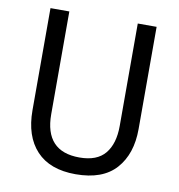

<svg xmlns="http://www.w3.org/2000/svg" viewBox="-81 -788 816 873"><g transform="rotate(10 327.0 -352.0)"><path d="M572 -242Q572 -127 511 -58.5Q450 10 325 10Q206 10 144 -56.5Q82 -123 82 -243V-714H169V-240Q169 -68 329 -68Q410 -68 447.5 -113.5Q485 -159 485 -241V-714H572Z"/></g></svg>

Font: Noto Sans Telugu SemiCondensed
Style: Regular
Weight: 400
Width: 4
Designer: Jelle Bosma - Monotype Design Team
Foundry: Monotype Imaging Inc.
Version: Version 2.005; ttfautohint (v1.8.4.7-5d5b)